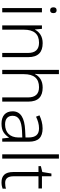

<svg xmlns="http://www.w3.org/2000/svg" viewBox="862 -1662 810 2574"><g transform="rotate(90 1267.0 -375.0)"><path d="M117.2 -729C91.3 -729 78.1 -714.8 78.1 -686C78.1 -656.7 91.3 -642.1 117.2 -642.1C143.1 -642.1 155.8 -656.7 155.8 -686C155.8 -714.8 143.1 -729 117.2 -729ZM87.9 -532.2V0H145V-532.2Z M559.1 -542C514.2 -542 476.6 -532.2 445.8 -513.2C415 -493.7 393.1 -469.2 378.9 -439.9H375L366.7 -532.2H320.8V0H377.9V-290C377.9 -425.3 436 -493.2 552.7 -493.2C642.6 -493.2 689.9 -445.3 689.9 -344.2V0H746.1V-348.1C746.1 -481.4 680.2 -542 559.1 -542Z M974.1 -759.8H917V0H974.1V-290C974.1 -425.3 1032.2 -493.2 1148.9 -493.2C1238.8 -493.2 1286.1 -445.3 1286.1 -344.2V0H1342.3V-348.1C1342.3 -481.4 1276.9 -542 1154.3 -542C1108.9 -542 1070.8 -532.2 1040.5 -513.2C1010.3 -493.7 988.3 -469.2 974.1 -439.9H970.2C972.7 -463.9 974.1 -489.3 974.1 -517.1Z M1701.2 -541C1637.2 -541 1577.1 -522.9 1526.4 -499L1544.4 -453.1C1595.2 -477.1 1644.5 -493.2 1699.2 -493.2C1780.8 -493.2 1823.2 -452.6 1823.2 -349.1V-312L1726.1 -307.1C1560.5 -299.8 1472.2 -246.1 1472.2 -139.2C1472.2 -43 1534.2 9.8 1637.2 9.8C1686.5 9.8 1725.1 0.5 1752.9 -17.6C1780.8 -35.6 1804.2 -60.1 1823.2 -89.8H1826.2L1836.4 0H1879.4V-357.9C1879.4 -484.9 1821.8 -541 1701.2 -541ZM1823.2 -269V-216.8C1821.8 -105 1758.3 -38.1 1647.5 -38.1C1575.2 -38.1 1532.2 -72.3 1532.2 -139.2C1532.2 -219.2 1597.2 -257.8 1733.4 -265.1Z M2106.4 -759.8H2049.3V0H2106.4Z M2432.1 -39.1C2373 -39.1 2343.3 -76.2 2343.3 -150.9V-485.8H2506.3V-532.2H2343.3V-659.2H2306.2L2286.1 -537.1L2207.5 -518.1V-485.8H2286.1V-147.9C2286.1 -36.1 2335.9 9.8 2425.3 9.8C2458.5 9.8 2489.3 2.9 2509.3 -4.9V-50.8C2489.3 -43 2461.4 -39.1 2432.1 -39.1Z"/></g></svg>

Font: Noto Reveo Sans
Style: Regular
Weight: 300
Designer: Monotype Design Team
Foundry: Monotype Imaging Inc.
Version: Version 2.007